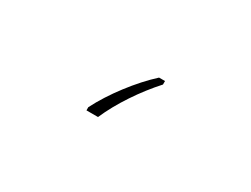

<svg xmlns="http://www.w3.org/2000/svg" viewBox="-30 -97 622 475"><g transform="rotate(30 281.5 140.0)"><path d="M215 211V220H248C270 169 308 113 347 70V60H330C288 98 241 159 215 211Z"/></g></svg>

Font: Noto Sans Mono SemiCondensed Thin
Style: Regular
Weight: 100
Width: 4
Designer: Monotype Design Team
Foundry: Monotype Imaging Inc.
Version: Version 2.014